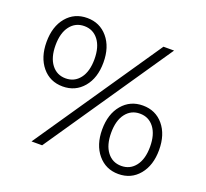

<svg xmlns="http://www.w3.org/2000/svg" viewBox="-122 -851 1073 1002"><g transform="rotate(20 414.5 -350.0)"><path d="M200 -325Q129 -325 85.5 -377.5Q42 -430 42 -515Q42 -601 85.5 -653Q129 -705 200 -705Q270 -705 314 -653Q358 -601 358 -515Q358 -429 314 -377Q270 -325 200 -325ZM629 5Q559 5 515 -47.5Q471 -100 471 -185Q471 -271 515 -323Q559 -375 629 -375Q700 -375 743.5 -323Q787 -271 787 -185Q787 -100 743.5 -47.5Q700 5 629 5ZM200 -370Q249 -370 278.5 -408.5Q308 -447 308 -515Q308 -583 278.5 -621.5Q249 -660 200 -660Q151 -660 121.5 -621.5Q92 -583 92 -515Q92 -447 121.5 -408.5Q151 -370 200 -370ZM629 -40Q678 -40 707.5 -78.5Q737 -117 737 -185Q737 -253 707.5 -291.5Q678 -330 629 -330Q580 -330 550.5 -291.5Q521 -253 521 -185Q521 -117 550.5 -78.5Q580 -40 629 -40ZM146 0 624 -700H683L205 0Z"/></g></svg>

Font: Montserrat
Style: Regular
Weight: 400
Designer: Julieta Ulanovsky
Foundry: Julieta Ulanovsky
Version: Version 9.000; ttfautohint (v1.8.4.7-5d5b)